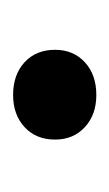

<svg xmlns="http://www.w3.org/2000/svg" viewBox="43 -504 167 293"><g transform="rotate(-90 126.5 -357.5)"><path d="M128 -294Q98 -294 79 -311.5Q60 -329 60 -357Q60 -386 79 -403.5Q98 -421 128 -421Q159 -421 178 -403.5Q197 -386 197 -357Q197 -329 178 -311.5Q159 -294 128 -294Z"/></g></svg>

Font: Roboto Serif 20pt
Style: Regular
Weight: 400
Designer: Greg Gazdowicz
Foundry: Commercial Type
Version: Version 1.008